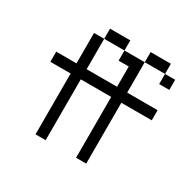

<svg xmlns="http://www.w3.org/2000/svg" viewBox="-149 -857 1048 1025"><g transform="rotate(30 375.0 -344.0)"><path d="M375 -625H250V-687.5H375ZM62.5 -437.5H187.5V-625H250V-437.5H437.5V-562.5H375V-625H500V-437.5H687.5V-375H500V0H437.5V-375H250V0H187.5V-375H62.5ZM500 -687.5H625V-625H500ZM625 -625H687.5V-562.5H625Z"/></g></svg>

Font: ChillBitmapSE 16px
Style: Regular
Weight: 400
Designer: Designed by Warren2060
Foundry: ChillType
Version: Version 1.000